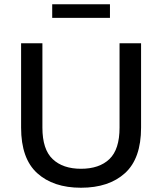

<svg xmlns="http://www.w3.org/2000/svg" viewBox="-20 -871 760 901"><path d="M360 10Q230 10 154.5 -58.5Q79 -127 79 -272V-668H179V-272Q179 -170 227 -124.5Q275 -79 360 -79Q446 -79 493.5 -124.5Q541 -170 541 -272V-668H642V-272Q642 -127 566.5 -58.5Q491 10 360 10ZM225 -787V-851H496V-787Z"/></svg>

Font: Gantari Medium
Style: Regular
Weight: 500
Designer: Anugrah Pasau
Foundry: Lafontype
Version: Version 1.000; ttfautohint (v1.8.4.7-5d5b)